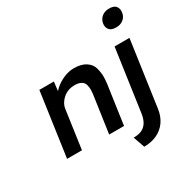

<svg xmlns="http://www.w3.org/2000/svg" viewBox="-210 -978 1358 1375"><g transform="rotate(-30 469.0 -290.5)"><path d="M72 0 147 -527H267L258 -453Q267 -463 278 -473Q311 -502 353.5 -520Q396 -538 438 -538Q498 -538 535 -514Q572 -490 582.5 -452Q593 -414 593 -379Q593 -353 589 -322L543 0H420L465 -313Q467 -330 467 -344Q467 -364 461.5 -385Q456 -406 436 -418Q416 -430 385 -430Q383 -430 380 -430Q353 -430 329.5 -421.5Q306 -413 287.5 -397.5Q269 -382 256.5 -362Q244 -342 240 -318L195 0ZM849 -639Q811 -639 795 -656Q779 -673 779 -698Q779 -704 780 -710Q785 -742 809 -762Q833 -782 870 -782Q907 -782 922.5 -765.5Q938 -749 938 -725Q938 -718 937 -710Q933 -679 909 -659Q885 -639 849 -639ZM594 201 561 107Q603 107 630 94Q657 81 673.5 54Q690 27 696 -15L769 -527H892L815 14Q807 73 777.5 115Q748 157 701 179Q654 201 594 201Z"/></g></svg>

Font: Lexend Med
Style: Italic
Weight: 500
Italic angle: -8.13011°
Designer: Bonnie Shaver-Troup, Thomas Jockin
Foundry: Lexend
Version: Version 1.007